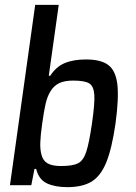

<svg xmlns="http://www.w3.org/2000/svg" viewBox="-20 -763 560 791"><path d="M129 -67H122L109 0H21L125 -743H222L181 -451H187Q211 -488 246.5 -503Q282 -518 334 -518Q397 -518 427 -494.5Q457 -471 463.5 -415Q470 -359 456 -255Q441 -151 418 -94.5Q395 -38 357.5 -15Q320 8 257 8Q207 8 173.5 -7.5Q140 -23 129 -67ZM359 -255Q371 -338 368.5 -373Q366 -408 347.5 -419.5Q329 -431 281 -431Q246 -431 224 -420.5Q202 -410 188 -387Q175 -366 168 -336Q161 -306 154 -255Q147 -206 146 -176Q145 -146 151 -125Q157 -101 176 -90Q195 -79 231 -79Q279 -79 301 -90Q323 -101 335 -136.5Q347 -172 359 -255Z"/></svg>

Font: Assailand Medium
Style: Italic
Weight: 500
Italic angle: -8°
Designer: Hector Gatti with collaboration of the Omnibus-Type team
Foundry: Omnibus-Type
Version: Version 0.072;October 19, 2019;FontCreator 12.0.0.2547 64-bi